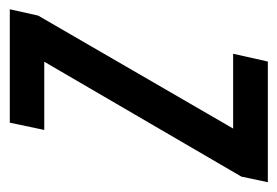

<svg xmlns="http://www.w3.org/2000/svg" viewBox="-146 -469 578 400"><g transform="rotate(-90 143.0 -269.0)"><path d="M-36.6 0 -24.9 -55.2 214.4 -465.8H72.3L87.4 -537.6H323.7L310.5 -478.5L75.2 -72.3H231L214.8 0Z"/></g></svg>

Font: Open Sans Condensed Medium
Style: Italic
Weight: 500
Width: 3
Italic angle: -12°
Designer: Monotype Design Team
Foundry: Monotype Imaging Inc.
Version: Version 3.000